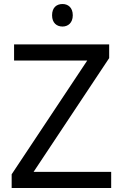

<svg xmlns="http://www.w3.org/2000/svg" viewBox="-20 -935 612 955"><path d="M291 -915C262 -915 239 -898 239 -859C239 -821 262 -803 291 -803C318 -803 342 -821 342 -859C342 -898 318 -915 291 -915ZM533 0V-80H147L523 -646V-714H50V-634H414L38 -68V0Z"/></svg>

Font: Noto Sans Inscriptional Parthian
Style: Regular
Weight: 400
Designer: Monotype Design Team
Foundry: Monotype Imaging Inc.
Version: Version 2.003